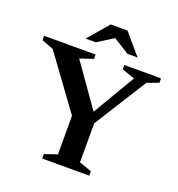

<svg xmlns="http://www.w3.org/2000/svg" viewBox="-160 -995 1035 1119"><g transform="rotate(20 358.0 -435.5)"><path d="M66 -621 -7 -649V-676H312V-649L230 -621.5L436 -329.5L398 -330L570 -621.5L490.5 -649V-676H718V-649L646 -621.5L441.5 -296V-54.5L519 -27.5V0H227V-27.5L305 -54.5V-293.5ZM375.5 -812.5H398.5L289 -743.5H226L335 -871H439L548 -743.5H485Z"/></g></svg>

Font: Newsreader 16pt 16pt SemiBold
Style: Regular
Weight: 600
Version: Version 1.003